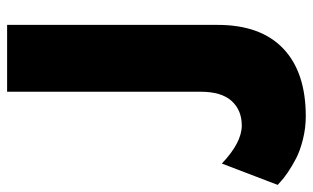

<svg xmlns="http://www.w3.org/2000/svg" viewBox="-221 -675 880 540"><g transform="rotate(-90 219.0 -405.0)"><path d="M419 -825V-233Q419 -112 352.5 -48.5Q286 15 162 15Q129 15 97 7Q65 -1 43 -12.5Q21 -24 3.5 -36Q-14 -48 -22 -56L-31 -64L29 -221Q88 -165 136 -165Q179 -165 205 -193.5Q231 -222 231 -281V-825Z"/></g></svg>

Font: Hussar
Style: BoldWeb
Weight: 700
Foundry: Cannot Into Space Fonts
Version: Version 2.00